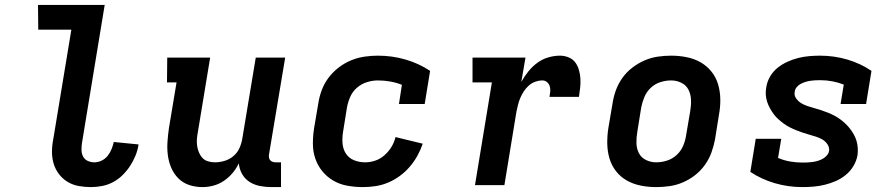

<svg xmlns="http://www.w3.org/2000/svg" viewBox="-20 -755 3640 783"><path d="M351 8Q325 8 300.5 3.5Q276 -1 255.5 -13.5Q235 -26 220.5 -45Q206 -64 199 -87Q192 -110 192 -135.5Q192 -161 197 -186L271 -634H136L135 -735H407L314 -170Q312 -156 312.5 -141.5Q313 -127 319.5 -115.5Q326 -104 338.5 -98.5Q351 -93 365 -93Q380 -93 394.5 -100Q409 -107 419 -119.5Q429 -132 435 -147Q441 -162 444 -176L545 -166Q542 -144 533 -121.5Q524 -99 511 -79Q498 -59 480.5 -41.5Q463 -24 441.5 -12.5Q420 -1 396.5 3.5Q373 8 351 8Z M806 8Q777 8 751.5 -0.5Q726 -9 707.5 -27.5Q689 -46 678.5 -70.5Q668 -95 664.5 -122Q661 -149 663 -177Q665 -205 669 -233L700 -419H661L662 -520H837L787 -217Q784 -202 783 -187.5Q782 -173 784 -159.5Q786 -146 791.5 -133Q797 -120 806 -110.5Q815 -101 828.5 -97Q842 -93 857 -93Q876 -93 896 -99Q916 -105 932 -118.5Q948 -132 956.5 -151Q965 -170 968 -189L1023 -520H1143L1077 -125Q1076 -118 1077 -112Q1078 -106 1082 -101.5Q1086 -97 1092 -95Q1098 -93 1104 -93H1126V8H1087Q1063 8 1040 3.5Q1017 -1 998 -13Q979 -25 967.5 -45Q956 -65 954 -89Q944 -68 928.5 -49.5Q913 -31 893 -17.5Q873 -4 850.5 2Q828 8 806 8Z M1460 8Q1428 8 1397 2.5Q1366 -3 1340 -18Q1314 -33 1295 -56Q1276 -79 1266 -108Q1256 -137 1256 -169Q1256 -201 1261 -233L1278 -333Q1282 -360 1292 -387Q1302 -414 1319.5 -437.5Q1337 -461 1361 -479.5Q1385 -498 1412 -509Q1439 -520 1466.5 -524Q1494 -528 1521 -528Q1580 -528 1634.5 -512Q1689 -496 1734 -466L1712 -331H1607L1619 -409Q1597 -418 1572 -422.5Q1547 -427 1521 -427Q1499 -427 1476.5 -420Q1454 -413 1436 -397.5Q1418 -382 1408.5 -360.5Q1399 -339 1395 -317L1379 -217Q1375 -193 1377 -169.5Q1379 -146 1391 -128Q1403 -110 1424 -101.5Q1445 -93 1469 -93Q1490 -93 1510.5 -100Q1531 -107 1548 -122Q1565 -137 1576.5 -156Q1588 -175 1593 -196L1704 -169Q1695 -143 1682 -119.5Q1669 -96 1651 -75Q1633 -54 1610.5 -37.5Q1588 -21 1563 -10.5Q1538 0 1512 4Q1486 8 1460 8Z M1917 0 1986 -419H1907V-520H2123L2106 -421Q2118 -443 2134.5 -463.5Q2151 -484 2171.5 -499Q2192 -514 2216 -521Q2240 -528 2264 -528Q2282 -528 2299 -521Q2316 -514 2326 -500.5Q2336 -487 2341 -469.5Q2346 -452 2347 -434Q2348 -416 2346 -397.5Q2344 -379 2341 -360H2221Q2223 -371 2224 -382Q2225 -393 2222 -403Q2219 -413 2211 -420Q2203 -427 2192 -427Q2178 -427 2163.5 -422Q2149 -417 2137 -406.5Q2125 -396 2116.5 -383Q2108 -370 2102 -356Q2096 -342 2092.5 -327.5Q2089 -313 2086 -299L2037 0Z M2656 8Q2624 8 2593.5 2Q2563 -4 2537 -18.5Q2511 -33 2492.5 -56.5Q2474 -80 2465.5 -109Q2457 -138 2456.5 -169.5Q2456 -201 2461 -233L2478 -333Q2482 -360 2491.5 -386.5Q2501 -413 2518 -437Q2535 -461 2558.5 -479Q2582 -497 2608.5 -508.5Q2635 -520 2662.5 -524Q2690 -528 2717 -528Q2749 -528 2779.5 -522Q2810 -516 2836 -501.5Q2862 -487 2881 -463.5Q2900 -440 2908.5 -411Q2917 -382 2917.5 -350.5Q2918 -319 2912 -287L2896 -187Q2891 -160 2881.5 -133.5Q2872 -107 2855 -83Q2838 -59 2815 -41Q2792 -23 2765.5 -11.5Q2739 0 2711 4Q2683 8 2656 8ZM2656 -93Q2678 -93 2700 -100Q2722 -107 2739.5 -123Q2757 -139 2766 -160.5Q2775 -182 2778 -203L2795 -303Q2799 -326 2798 -348.5Q2797 -371 2787.5 -389.5Q2778 -408 2758.5 -417.5Q2739 -427 2717 -427Q2695 -427 2673 -420Q2651 -413 2634 -397Q2617 -381 2608 -359.5Q2599 -338 2595 -317L2579 -217Q2575 -194 2575.5 -171.5Q2576 -149 2585.5 -130.5Q2595 -112 2614.5 -102.5Q2634 -93 2656 -93Z M3253 8Q3194 8 3139.5 -8Q3085 -24 3040 -54L3062 -189H3166L3153 -111Q3176 -101 3201.5 -96.5Q3227 -92 3253 -92Q3263 -92 3273.5 -92.5Q3284 -93 3294.5 -94.5Q3305 -96 3315 -99Q3325 -102 3334.5 -107Q3344 -112 3351.5 -120.5Q3359 -129 3361 -139Q3363 -154 3354.5 -166.5Q3346 -179 3334 -186Q3322 -193 3308 -197.5Q3294 -202 3280 -206Q3266 -210 3252.5 -214.5Q3239 -219 3225.5 -224.5Q3212 -230 3199.5 -236.5Q3187 -243 3175.5 -251.5Q3164 -260 3153.5 -269.5Q3143 -279 3135 -290Q3127 -301 3120 -313.5Q3113 -326 3108.5 -340Q3104 -354 3103 -368.5Q3102 -383 3105 -399Q3108 -421 3120 -442Q3132 -463 3150.5 -478Q3169 -493 3191 -503Q3213 -513 3235 -518.5Q3257 -524 3279.5 -526Q3302 -528 3324 -528Q3382 -528 3436 -512Q3490 -496 3534 -466L3512 -331H3408L3421 -410Q3398 -419 3374 -423.5Q3350 -428 3325 -428Q3315 -428 3304.5 -427.5Q3294 -427 3284.5 -425.5Q3275 -424 3265 -421Q3255 -418 3245.5 -413Q3236 -408 3229 -399.5Q3222 -391 3221 -381Q3218 -366 3226.5 -354Q3235 -342 3247 -334.5Q3259 -327 3273 -322.5Q3287 -318 3301 -314Q3315 -310 3329 -305.5Q3343 -301 3356.5 -295.5Q3370 -290 3382.5 -283.5Q3395 -277 3406.5 -268.5Q3418 -260 3428 -250.5Q3438 -241 3446.5 -230Q3455 -219 3462 -206.5Q3469 -194 3473 -180.5Q3477 -167 3478 -152Q3479 -137 3477 -122Q3473 -99 3460.5 -78Q3448 -57 3429 -41.5Q3410 -26 3388 -16.5Q3366 -7 3343.5 -1.5Q3321 4 3298 6Q3275 8 3253 8Z"/></svg>

Font: Iosevka HT Extended
Style: Bold Italic
Weight: 700
Width: 7
Italic angle: -9°
Monospace: yes
Designer: Belleve Invis
Foundry: Belleve Invis
Version: Version 32.3.0; ttfautohint (v1.8.4)